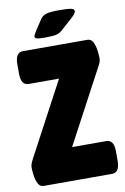

<svg xmlns="http://www.w3.org/2000/svg" viewBox="-96 -931 641 986"><g transform="rotate(-10 225.0 -437.5)"><path d="M50 0Q30 0 20.5 -20Q11 -40 8 -64.5Q5 -89 5 -102Q5 -113 8 -122Q11 -131 21 -150L223 -529H65Q25 -529 25 -589V-640Q25 -700 65 -700H401Q421 -700 430.5 -680Q440 -660 443 -636Q446 -612 446 -598Q446 -587 443.5 -578.5Q441 -570 430 -550L228 -171H406Q446 -171 446 -111V-60Q446 0 406 0ZM188 -749Q154 -749 145 -753Q136 -757 136 -763Q136 -769 149 -790L185 -845Q196 -862 216 -868.5Q236 -875 282 -875Q327 -875 345 -871.5Q363 -868 363 -857Q363 -851 357.5 -843Q352 -835 336 -821L278 -769Q265 -757 246 -753Q227 -749 188 -749Z"/></g></svg>

Font: Asap Condensed Black
Style: Regular
Weight: 900
Width: 3
Designer: Pablo Cosgaya
Foundry: Omnibus-Type
Version: Version 3.001; ttfautohint (v1.8.4.7-5d5b)